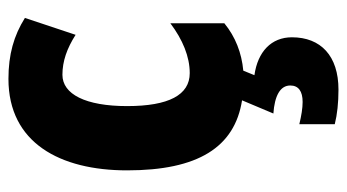

<svg xmlns="http://www.w3.org/2000/svg" viewBox="-208 -394 841 466"><g transform="rotate(-90 213.0 -160.5)"><path d="M356 127C356 77 321 44 264 36L275 9C318 5 357 -10 390 -37V-168C350 -138 309 -121 269 -121C216 -121 189 -172 189 -273C189 -374 218 -430 265 -430C298 -430 329 -419 362 -398L403 -521C360 -548 314 -561 255 -561C100 -561 33 -436 33 -273C33 -101 89 -12 203 6L171 82C213 85 239 98 239 123C239 143 225 153 199 153C184 153 166 150 145 145V231C169 237 197 240 229 240C311 240 356 197 356 127Z"/></g></svg>

Font: Noto Sans Bengali ExtraCondensed ExtraBold
Style: Regular
Weight: 800
Width: 2
Designer: Joana Ranito - Universal Thirst; Jelle Bosma - Monotype Design Team
Foundry: Universal Thirst ehf.
Version: Version 3.000